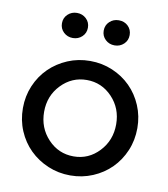

<svg xmlns="http://www.w3.org/2000/svg" viewBox="-82 -794 766 874"><g transform="rotate(10 300.5 -357.0)"><path d="M36 0ZM36 -255Q36 -310 56.5 -358.5Q77 -407 113 -442.5Q149 -478 197.5 -498.5Q246 -519 301 -519Q356 -519 404.5 -498.5Q453 -478 488.5 -442.5Q524 -407 544.5 -358.5Q565 -310 565 -255Q565 -199 544.5 -150.5Q524 -102 488.5 -66.5Q453 -31 404.5 -10.5Q356 10 301 10Q246 10 197.5 -10.5Q149 -31 113 -66.5Q77 -102 56.5 -150.5Q36 -199 36 -255ZM301 -78Q370 -78 418.5 -129.5Q467 -181 467 -255Q467 -329 418.5 -380Q370 -431 301 -431Q232 -431 183 -380Q134 -329 134 -255Q134 -181 182.5 -129.5Q231 -78 301 -78ZM204 -608Q179 -608 161.5 -624.5Q144 -641 144 -666Q144 -691 161.5 -707.5Q179 -724 204 -724Q229 -724 246.5 -707.5Q264 -691 264 -666Q264 -641 246.5 -624.5Q229 -608 204 -608ZM397 -608Q372 -608 354.5 -624.5Q337 -641 337 -666Q337 -691 354.5 -707.5Q372 -724 397 -724Q423 -724 440 -707.5Q457 -691 457 -666Q457 -641 439.5 -624.5Q422 -608 397 -608Z"/></g></svg>

Font: Red Hat Display Medium
Style: Regular
Weight: 500
Designer: Pentagram / MCKL
Foundry: Pentagram / MCKL
Version: Version 1.005; Red Hat Display Medium